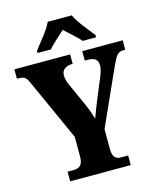

<svg xmlns="http://www.w3.org/2000/svg" viewBox="-134 -1025 925 1118"><g transform="rotate(-15 328.5 -465.5)"><path d="M158 -784V-771H239C257 -795 306 -837 334 -863C360 -839 416 -790 430 -771H511V-784C483 -822 426 -886 407 -931H262C243 -886 186 -822 158 -784ZM148 0H513V-58H470C443 -58 420 -68 420 -124V-242L572 -580C601 -642 611 -657 645 -657H656V-714H412V-657H429C471 -657 491 -643 491 -606C491 -598 489 -578 476 -546L429 -433C412 -390 395 -349 383 -315C373 -346 366 -370 350 -406L285 -550C276 -570 272 -591 272 -606C272 -638 298 -657 336 -657H339V-714H3V-657H15C53 -657 60 -644 78 -604L241 -243V-125C241 -69 217 -58 180 -58H148Z"/></g></svg>

Font: Noto Serif Georgian Condensed Black
Style: Regular
Weight: 900
Width: 3
Designer: Monotype Design Team, Akaki Razmadze
Foundry: Google LLC
Version: Version 2.003